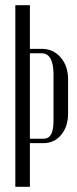

<svg xmlns="http://www.w3.org/2000/svg" viewBox="-20 -719 298 739"><path d="M95 -699V-531H141Q185 -531 213.5 -498Q242 -465 242 -414V-282Q242 -232 215.5 -200Q189 -168 147 -168H95V0H39V-699ZM186 -431Q186 -514 140 -514H95V-185H147Q167 -185 176.5 -201.5Q186 -218 186 -256Z"/></svg>

Font: Moniqa Cond Heading
Style: Regular
Weight: 400
Width: 3
Designer: Rajesh Rajput
Foundry: Rajesh Rajput
Version: Version 1.000